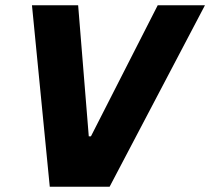

<svg xmlns="http://www.w3.org/2000/svg" viewBox="-20 -708 797 728"><path d="M168.7 0 101.2 -688H276.3L316.6 -191.1H324.8L578 -688H757.1L395.6 0Z"/></svg>

Font: Saira Thin
Style: Italic
Weight: 100
Italic angle: -12°
Designer: Hector Gatti with collaboration of the Omnibus-Type team
Foundry: Omnibus-Type
Version: Version 1.101